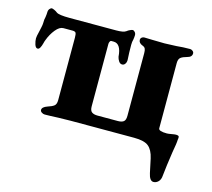

<svg xmlns="http://www.w3.org/2000/svg" viewBox="-90 -551 905 820"><g transform="rotate(15 362.0 -141.0)"><path d="M629 128 616 67Q608 31 589 15.5Q570 0 525 0H245L191 1Q151 3 130 3Q123 3 116.5 -1.5Q110 -6 110 -12Q110 -25 133 -33Q152 -39 161 -46Q170 -53 170 -71V-347Q170 -363 167 -368.5Q164 -374 152 -374H112Q95 -374 78 -353Q61 -332 51 -305Q49 -301 46 -289Q43 -277 38.5 -269Q34 -261 28 -261Q19 -261 14.5 -275.5Q10 -290 10 -302Q10 -310 16 -334Q17 -339 20 -352Q23 -365 23 -373Q23 -390 26 -400Q28 -414 28 -422Q28 -431 33 -437Q38 -443 43 -443Q46 -443 54 -439.5Q62 -436 68 -431Q79 -423 126 -423H332Q364 -423 375 -431Q381 -436 389 -439.5Q397 -443 400 -443Q405 -443 410 -437.5Q415 -432 415 -424Q415 -416 413 -404Q410 -394 410 -380Q410 -345 412 -315V-311Q412 -303 407 -296Q402 -289 394 -289Q385 -289 379 -298Q373 -307 371 -317Q367 -374 334 -374H324Q320 -374 317.5 -369Q315 -364 315 -359V-83Q315 -64 324 -57.5Q333 -51 349 -51H439Q456 -51 464.5 -57.5Q473 -64 473 -83V-360Q473 -373 470 -379.5Q467 -386 459 -389Q440 -396 440 -410Q440 -417 445 -421Q450 -425 456 -425Q479 -425 493 -424L546 -423Q562 -423 598 -425Q626 -428 658 -428Q664 -428 669.5 -423.5Q675 -419 675 -413Q675 -397 655 -392Q636 -387 627 -380Q618 -373 618 -355V-67Q618 -54 655 -54Q662 -54 675 -56.5Q688 -59 694 -59Q708 -59 708 -52Q708 -42 707 -40Q707 -26 699 17Q689 84 685 124Q684 142 674.5 151.5Q665 161 653 161Q636 161 629 128Z"/></g></svg>

Font: EB Garamond ExtraBold
Style: Regular
Weight: 800
Designer: Georg Duffner and Octavio Pardo
Foundry: Georg Duffner
Version: Version 1.000